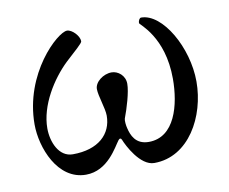

<svg xmlns="http://www.w3.org/2000/svg" viewBox="-56 -483 674 566"><g transform="rotate(-10 281.0 -199.5)"><path d="M159 14C225 14 257 -52 271 -70C275 -75 279 -74 281 -69C288 -51 321 15 363 15C467 15 527 -96 527 -200C527 -302 463 -414 399 -414C394 -414 390 -406 390 -399C390 -394 460 -347 460 -220C460 -142 436 -49 358 -49C318 -49 307 -79 302 -100C300 -107 298 -123 300 -129C311 -158 325 -204 325 -229C325 -254 304 -270 285 -270C260 -270 234 -250 234 -229C234 -208 249 -169 249 -147C249 -92 208 -52 131 -52C89 -52 70 -100 70 -140C70 -209 116 -281 161 -324C190 -351 213 -370 213 -376C213 -392 192 -414 177 -414C149 -414 35 -311 35 -158C35 -89 74 14 159 14Z"/></g></svg>

Font: Garamond-Math
Style: Regular
Weight: 400
Version: Version 2019-08-16